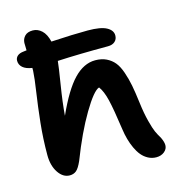

<svg xmlns="http://www.w3.org/2000/svg" viewBox="-115 -837 878 973"><g transform="rotate(-15 324.0 -350.5)"><path d="M138.2 16.1Q103 16.1 78.6 -20.5Q54.2 -57.1 54.2 -112.8Q54.2 -197.8 63 -281Q71.8 -364.3 82.5 -435.3Q93.3 -506.3 95.2 -544.9V-559.1Q62.5 -564 46.1 -578.4Q29.8 -592.8 29.8 -613.8Q29.8 -628.9 41 -638.9Q52.2 -648.9 74.2 -650.9Q76.7 -651.4 82 -651.9Q87.4 -652.3 89.8 -652.8Q88.9 -666 88.9 -691.9Q89.8 -712.9 103.8 -727.5Q117.7 -742.2 146 -742.2Q171.4 -742.2 192.4 -722.9Q213.4 -703.6 223.1 -663.1Q341.8 -669.9 415 -669.9Q482.4 -669.9 513.2 -653.3Q543.9 -636.7 543.9 -609.9Q543.9 -589.8 530.5 -577.9Q517.1 -565.9 494.1 -565.9Q343.3 -565.9 229 -560.1Q226.6 -532.2 211.7 -440.4Q196.8 -348.6 191.9 -282.2Q247.1 -404.8 299.6 -459.5Q352.1 -514.2 412.1 -514.2Q445.8 -514.2 470.7 -502Q495.6 -489.7 512.2 -469.5Q528.8 -449.2 541 -413.8Q553.2 -378.4 560.3 -341.6Q567.4 -304.7 574.2 -250Q581.5 -190.4 592.8 -147.7Q604 -105 612.1 -87.4Q620.1 -69.8 633.8 -46.9Q645 -23.4 645 -6.8Q645 13.2 627.9 27.1Q610.8 41 585.9 41Q563 41 543.2 30.5Q523.4 20 509.3 2.9Q495.1 -14.2 484.1 -38.1Q473.1 -62 466.1 -87.4Q459 -112.8 455.1 -141.1Q439.9 -249 427.7 -299.8Q415.5 -350.6 396 -376Q366.7 -367.2 310.8 -272.9Q254.9 -178.7 202.1 -42Q187 -7.8 172.9 4.2Q158.7 16.1 138.2 16.1Z"/></g></svg>

Font: Shantell Sans Irregular Bouncy
Style: Regular
Weight: 600
Designer: Stephen Nixon, Anya Danilova, Shantell Martin
Foundry: Arrow Type
Version: Version 1.006;[9816181b4]